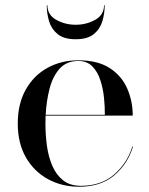

<svg xmlns="http://www.w3.org/2000/svg" viewBox="-20 -699 567 729"><path d="M160 -679Q160 -642.5 193.5 -623.8Q227 -605 267.5 -605Q308 -605 341.5 -623.8Q375 -642.5 375 -679H377.5Q377.5 -648.5 368.8 -618.8Q360 -589 336.2 -569.5Q312.5 -550 267.5 -550Q222.5 -550 198.8 -569.5Q175 -589 166.2 -618.8Q157.5 -648.5 157.5 -679ZM485 -142.5Q465.5 -77.5 414.5 -33.8Q363.5 10 280.5 10Q215 10 162.2 -18.8Q109.5 -47.5 78.5 -101.2Q47.5 -155 47.5 -230Q47.5 -305 77.8 -358.8Q108 -412.5 160 -441.2Q212 -470 277.5 -470Q351.5 -470 397 -440.2Q442.5 -410.5 463.2 -362.5Q484 -314.5 484 -260H153Q152.5 -245.5 152.5 -230Q152.5 -187 158.2 -145.2Q164 -103.5 178.8 -69.2Q193.5 -35 219.8 -14.2Q246 6.5 287 6.5Q364.5 6.5 414 -37Q463.5 -80.5 482.5 -142.5ZM277.5 -467.5Q232.5 -467.5 206.2 -438Q180 -408.5 168 -361.5Q156 -314.5 153.5 -263H378Q378.5 -292 375 -327Q371.5 -362 361.2 -394Q351 -426 330.8 -446.8Q310.5 -467.5 277.5 -467.5Z"/></svg>

Font: Bodoni* 72pt
Style: Regular
Weight: 400
Version: Version 2.3